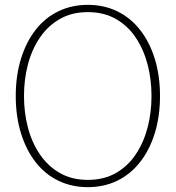

<svg xmlns="http://www.w3.org/2000/svg" viewBox="-20 -760 724 792"><path d="M342 12Q276 12 221 -14.5Q166 -41 127 -91Q88 -141 66.5 -210.5Q45 -280 45 -364Q45 -448 66.5 -517.5Q88 -587 127 -637Q166 -687 221 -713.5Q276 -740 342 -740Q409 -740 463.5 -713.5Q518 -687 557.5 -637Q597 -587 618.5 -517.5Q640 -448 640 -364Q640 -280 618.5 -210.5Q597 -141 557.5 -91Q518 -41 463.5 -14.5Q409 12 342 12ZM342 -18Q409 -18 458.5 -46.5Q508 -75 540.5 -124Q573 -173 589 -234.5Q605 -296 605 -364Q605 -432 589 -493.5Q573 -555 540.5 -604Q508 -653 458.5 -681.5Q409 -710 342 -710Q276 -710 226.5 -681.5Q177 -653 144 -604Q111 -555 95 -493.5Q79 -432 79 -364Q79 -296 95 -234.5Q111 -173 144 -124Q177 -75 226.5 -46.5Q276 -18 342 -18Z"/></svg>

Font: Murecho Thin ExtraLight
Style: Regular
Weight: 250
Version: Version 1.010